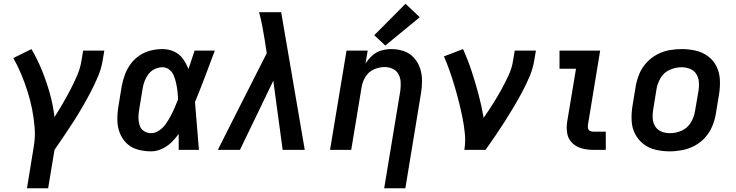

<svg xmlns="http://www.w3.org/2000/svg" viewBox="-20 -800 3928 1025"><path d="M124 205H237L271 0Q297 -38 323 -76Q349 -114 373.5 -152.5Q398 -191 421 -230.5Q444 -270 465 -310.5Q486 -351 503.5 -392.5Q521 -434 528 -477L537 -530H424L415 -477Q409 -437 392.5 -398.5Q376 -360 356.5 -322.5Q337 -285 315.5 -248Q294 -211 271 -175Q263 -241 245.5 -303Q228 -365 204 -424Q180 -483 148 -538L51 -490Q75 -448 93.5 -403.5Q112 -359 127 -312Q142 -265 151.5 -216.5Q161 -168 165 -117.5Q169 -67 160 -16Z M786 8Q815 8 843 -4.5Q871 -17 893.5 -38.5Q916 -60 934 -85Q934 -43 934 0H1042Q1036 -64 1031.5 -127.5Q1027 -191 1021 -255Q1049 -323 1075 -392Q1101 -461 1127 -530H1019Q1003 -480 986 -431Q975 -460 957 -485.5Q939 -511 910 -524.5Q881 -538 847 -538Q816 -538 785 -530.5Q754 -523 726 -504.5Q698 -486 678 -459Q658 -432 647 -402Q636 -372 630 -341L612 -231Q606 -195 606.5 -159Q607 -123 619.5 -90.5Q632 -58 656.5 -34.5Q681 -11 715.5 -1.5Q750 8 786 8ZM786 -89Q765 -89 748 -100.5Q731 -112 725 -132Q719 -152 719 -173Q719 -194 723 -215L741 -325Q744 -346 751.5 -366Q759 -386 772.5 -404Q786 -422 806.5 -431.5Q827 -441 847 -441Q869 -441 885 -427.5Q901 -414 908.5 -394.5Q916 -375 920.5 -354.5Q925 -334 927.5 -313Q930 -292 931 -270Q922 -248 912.5 -225.5Q903 -203 891.5 -181.5Q880 -160 866 -139.5Q852 -119 830.5 -104Q809 -89 786 -89Z M1143 0H1261L1439 -369L1489 0H1607L1481 -735H1363Q1373 -699 1380 -662Q1387 -625 1393 -588L1404 -516L1365 -439L1213 -139Z M2031 205H2144L2227 -299Q2233 -334 2233 -369Q2233 -404 2222.5 -435.5Q2212 -467 2190 -491.5Q2168 -516 2136 -527Q2104 -538 2069 -538Q2043 -538 2016 -530.5Q1989 -523 1967.5 -503.5Q1946 -484 1931 -460L1943 -530H1830L1742 0H1855L1911 -338Q1916 -366 1932.5 -392Q1949 -418 1977 -430Q2005 -442 2033 -442Q2057 -442 2077 -432.5Q2097 -423 2107.5 -403.5Q2118 -384 2119 -361Q2120 -338 2117 -315ZM2037 -557 2221 -708 2145 -780 1978 -612Z M2459 0H2572Q2599 -38 2625 -76Q2651 -114 2675.5 -152.5Q2700 -191 2723.5 -230.5Q2747 -270 2768.5 -310.5Q2790 -351 2807.5 -392.5Q2825 -434 2832 -477L2841 -530H2728L2719 -477Q2713 -436 2694.5 -396.5Q2676 -357 2655 -319Q2634 -281 2610.5 -244Q2587 -207 2562 -171Q2551 -235 2534.5 -297Q2518 -359 2498 -419.5Q2478 -480 2452 -538L2350 -499Q2367 -460 2381 -420Q2395 -380 2407 -339.5Q2419 -299 2429.5 -257.5Q2440 -216 2448.5 -174Q2457 -132 2461.5 -88.5Q2466 -45 2459 0Z M3147 0H3214V-97H3147Q3137 -97 3129 -101.5Q3121 -106 3119 -115.5Q3117 -125 3119 -135L3184 -530H2967V-433H3055L3008 -151Q3003 -119 3008 -88.5Q3013 -58 3034.5 -37Q3056 -16 3085.5 -8Q3115 0 3147 0Z M3555 8Q3588 8 3622 1.5Q3656 -5 3687.5 -21.5Q3719 -38 3743.5 -65Q3768 -92 3781.5 -124Q3795 -156 3801 -189L3819 -299Q3825 -337 3823 -375Q3821 -413 3805 -445.5Q3789 -478 3760 -499.5Q3731 -521 3694.5 -529.5Q3658 -538 3620 -538Q3587 -538 3553 -532Q3519 -526 3487.5 -509Q3456 -492 3431.5 -465.5Q3407 -439 3393.5 -406.5Q3380 -374 3374 -341L3356 -231Q3350 -193 3352 -155Q3354 -117 3370.5 -85Q3387 -53 3415.5 -31Q3444 -9 3480.5 -0.5Q3517 8 3555 8ZM3557 -89Q3533 -89 3511.5 -97.5Q3490 -106 3478 -125Q3466 -144 3464.5 -167.5Q3463 -191 3467 -215L3485 -325Q3490 -356 3507.5 -385Q3525 -414 3556 -427.5Q3587 -441 3618 -441Q3642 -441 3663.5 -432.5Q3685 -424 3697 -405Q3709 -386 3711 -362.5Q3713 -339 3709 -315L3690 -205Q3685 -174 3667.5 -145Q3650 -116 3619 -102.5Q3588 -89 3557 -89Z"/></svg>

Font: Iosevka Sparkle Semibold
Style: Italic
Weight: 600
Italic angle: -9°
Designer: Belleve Invis
Foundry: Belleve Invis
Version: Version 4.5.0; ttfautohint (v1.8.3)